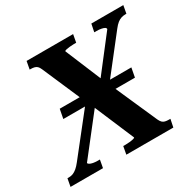

<svg xmlns="http://www.w3.org/2000/svg" viewBox="-197 -875 1050 1040"><g transform="rotate(-30 328.0 -355.0)"><path d="M119 -396H567L556 -338H108ZM84 -661 93 -710H384L375 -661H360Q348 -661 334.5 -659.5Q321 -658 311.5 -656Q302 -654 301 -650L403 -405L407 -400L548 -81Q554 -68 561 -61Q568 -54 578 -51.5Q588 -49 601 -49H611L601 0H307L316 -49H331Q343 -49 357 -50.5Q371 -52 380.5 -54.5Q390 -57 390 -60L275 -331L270 -336L143 -629Q137 -643 130 -649.5Q123 -656 113 -658.5Q103 -661 89 -661ZM-42 0 -33 -49H-24Q-9 -49 3 -54Q15 -59 27.5 -69.5Q40 -80 54 -98L284 -389L320 -349L100 -68Q100 -63 107.5 -58.5Q115 -54 128 -51.5Q141 -49 157 -49H170L161 0ZM403 -357 366 -393 558 -641Q558 -648 551 -652Q544 -656 531 -658.5Q518 -661 502 -661H488L498 -710H698L689 -661H683Q669 -661 656.5 -657Q644 -653 632 -643.5Q620 -634 606 -616Z"/></g></svg>

Font: Roboto Serif 72pt SemiCondensed SemiBold
Style: Italic
Weight: 600
Width: 4
Italic angle: -10°
Designer: Greg Gazdowicz
Foundry: Commercial Type
Version: Version 1.008